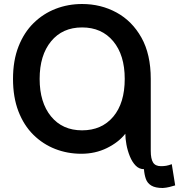

<svg xmlns="http://www.w3.org/2000/svg" viewBox="-20 -741 895 959"><path d="M603 -347Q603 -226 545.5 -158Q488 -90 390 -90Q292 -90 235 -159.5Q178 -229 178 -347Q178 -465 235 -534.5Q292 -604 390 -604Q488 -604 545.5 -535Q603 -466 603 -347ZM699 104Q701 131 708.5 152.5Q716 174 736 186Q756 198 793 198Q810 197 826 193Q842 189 855 185L838 79Q822 85 810 87Q798 89 784 89Q756 89 744.5 70.5Q733 52 733 13V-347Q733 -470 686.5 -553Q640 -636 562 -678.5Q484 -721 390 -721Q320 -721 258 -697Q196 -673 148 -626Q100 -579 72.5 -509Q45 -439 45 -347Q45 -255 72 -185Q99 -115 146.5 -68Q194 -21 255.5 3Q317 27 386 27Q456 27 514 -1.5Q572 -30 606 -73Q606 -49 611.5 -19Q617 11 628.5 39.5Q640 68 657.5 86Q675 104 699 104Z"/></svg>

Font: Repo DemiBold
Style: Regular
Weight: 600
Designer: Stefan Peev
Foundry: Context Ltd
Version: Version 1.502